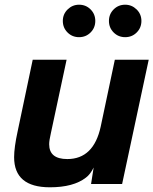

<svg xmlns="http://www.w3.org/2000/svg" viewBox="-20 -782 652 816"><path d="M192 14Q40 14 40 -114Q40 -155 55 -224L119 -528H263L196 -215Q189 -185 189 -169Q189 -106 266 -106Q378 -106 408 -244L468 -528H612L499 0H367L378 -70Q364 -41 345 -27Q292 14 192 14ZM316 -762Q345 -762 365 -742Q385 -722 385 -693Q385 -664 365 -644Q345 -624 316 -624Q287 -624 267 -644Q247 -664 247 -693Q247 -722 267.5 -742Q288 -762 316 -762ZM512 -762Q540 -762 560.5 -742Q581 -722 581 -693Q581 -664 561 -644Q541 -624 512 -624Q483 -624 463 -644Q443 -664 443 -693Q443 -722 463 -742Q483 -762 512 -762Z"/></svg>

Font: Nacelle Bold
Style: Italic
Weight: 700
Italic angle: -12°
Designer: Sora Sagano
Foundry: Sora Sagano
Version: Version 1.000;FEAKit 1.0